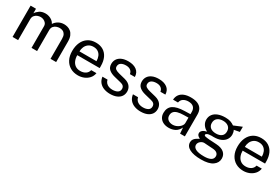

<svg xmlns="http://www.w3.org/2000/svg" viewBox="75 -1556 4016 2749"><g transform="rotate(30 2083.0 -181.0)"><path d="M76.5 0V-517H165.5V-442Q187 -476 224.5 -501.5Q262 -527 322 -527Q350 -527 379.2 -517.5Q408.5 -508 433 -489Q457.5 -470 471 -442.5Q495 -480.5 536 -503.8Q577 -527 628.5 -527Q655.5 -527 685 -518.8Q714.5 -510.5 739.8 -489.8Q765 -469 781 -432.2Q797 -395.5 797 -338V0H704V-329Q704 -376 689 -401.8Q674 -427.5 649.8 -438Q625.5 -448.5 598 -448.5Q574 -448.5 547 -439Q520 -429.5 501 -407Q482 -384.5 482 -345.5V0H390V-356Q390 -386.5 373.8 -407Q357.5 -427.5 333.2 -438Q309 -448.5 285 -448.5Q258.5 -448.5 231.8 -438Q205 -427.5 186.8 -404.8Q168.5 -382 168.5 -345.5V0Z M1160 10Q1088 10 1033 -21.5Q978 -53 947 -112Q916 -171 916 -253.5Q916 -335 944 -396.5Q972 -458 1025.2 -492.5Q1078.5 -527 1153.5 -527Q1226.5 -527 1277 -495.5Q1327.5 -464 1353.8 -406.8Q1380 -349.5 1380 -271V-237H1009.5Q1009.5 -188 1025.8 -148.2Q1042 -108.5 1075 -85Q1108 -61.5 1158.5 -61.5Q1208 -61.5 1243.8 -84.5Q1279.5 -107.5 1289.5 -151H1376.5Q1367.5 -98.5 1334.8 -62.5Q1302 -26.5 1256.2 -8.2Q1210.5 10 1160 10ZM1010 -299.5H1291Q1291 -344 1276 -379.8Q1261 -415.5 1230.2 -436.2Q1199.5 -457 1153 -457Q1104.5 -457 1072.5 -433.8Q1040.5 -410.5 1025 -374.2Q1009.5 -338 1010 -299.5Z M1690.5 10Q1636.5 10 1590.2 -6.8Q1544 -23.5 1513.5 -59.2Q1483 -95 1475.5 -150.5H1559.5Q1566 -120 1584.5 -99.8Q1603 -79.5 1630.2 -69.2Q1657.5 -59 1690 -59Q1742.5 -59 1774.5 -78.5Q1806.5 -98 1806.5 -138.5Q1806.5 -167 1789.8 -184.2Q1773 -201.5 1737.5 -209.5L1630.5 -236Q1568 -251 1530.8 -283Q1493.5 -315 1493 -372.5Q1493 -418 1515 -452.5Q1537 -487 1580.8 -507Q1624.5 -527 1690 -527Q1774.5 -527 1826 -489.2Q1877.5 -451.5 1880 -378.5H1798Q1793 -415.5 1765 -437.2Q1737 -459 1689 -459Q1640 -459 1608.8 -439.2Q1577.5 -419.5 1577.5 -378Q1577.5 -350.5 1599.8 -334.8Q1622 -319 1664.5 -308.5L1768.5 -282.5Q1804 -273 1827.5 -257.5Q1851 -242 1864.5 -223Q1878 -204 1883.8 -183.2Q1889.5 -162.5 1889.5 -143.5Q1889.5 -96 1866 -61.8Q1842.5 -27.5 1798 -8.8Q1753.5 10 1690.5 10Z M2195 10Q2141 10 2094.8 -6.8Q2048.5 -23.5 2018 -59.2Q1987.5 -95 1980 -150.5H2064Q2070.5 -120 2089 -99.8Q2107.5 -79.5 2134.8 -69.2Q2162 -59 2194.5 -59Q2247 -59 2279 -78.5Q2311 -98 2311 -138.5Q2311 -167 2294.2 -184.2Q2277.5 -201.5 2242 -209.5L2135 -236Q2072.5 -251 2035.2 -283Q1998 -315 1997.5 -372.5Q1997.5 -418 2019.5 -452.5Q2041.5 -487 2085.2 -507Q2129 -527 2194.5 -527Q2279 -527 2330.5 -489.2Q2382 -451.5 2384.5 -378.5H2302.5Q2297.5 -415.5 2269.5 -437.2Q2241.5 -459 2193.5 -459Q2144.5 -459 2113.2 -439.2Q2082 -419.5 2082 -378Q2082 -350.5 2104.2 -334.8Q2126.5 -319 2169 -308.5L2273 -282.5Q2308.5 -273 2332 -257.5Q2355.5 -242 2369 -223Q2382.5 -204 2388.2 -183.2Q2394 -162.5 2394 -143.5Q2394 -96 2370.5 -61.8Q2347 -27.5 2302.5 -8.8Q2258 10 2195 10Z M2661.5 10Q2611 10 2572.8 -7.8Q2534.5 -25.5 2512.8 -59Q2491 -92.5 2491 -140Q2491 -226 2551 -268Q2611 -310 2743.5 -313L2835.5 -315.5V-356Q2835.5 -403.5 2807 -431.2Q2778.5 -459 2719 -459Q2674.5 -458.5 2640.5 -438Q2606.5 -417.5 2597 -371H2515.5Q2518.5 -421.5 2543.8 -456.2Q2569 -491 2615 -509Q2661 -527 2723.5 -527Q2791 -527 2835.8 -508Q2880.5 -489 2902.8 -452Q2925 -415 2925 -361V0H2846L2839 -97Q2809.5 -36.5 2763.2 -13.2Q2717 10 2661.5 10ZM2689 -56.5Q2715.5 -56.5 2741.2 -66Q2767 -75.5 2788.2 -91.8Q2809.5 -108 2822.5 -128.2Q2835.5 -148.5 2835.5 -170V-258.5L2759 -257Q2699.5 -256 2660 -245Q2620.5 -234 2600.5 -210.5Q2580.5 -187 2580.5 -149Q2580.5 -105.5 2611 -81Q2641.5 -56.5 2689 -56.5Z M3288 171Q3166.5 171 3098.5 135.8Q3030.5 100.5 3030.5 35Q3030.5 7 3043.5 -12.8Q3056.5 -32.5 3074.5 -45.5Q3092.5 -58.5 3108 -66.2Q3123.5 -74 3128.5 -77.5Q3119.5 -82.5 3107 -90Q3094.5 -97.5 3084.8 -110Q3075 -122.5 3075 -142.5Q3075 -167 3098 -187.5Q3121 -208 3166.5 -218Q3121 -241 3095.5 -279Q3070 -317 3070 -361.5Q3070 -411.5 3097 -448.5Q3124 -485.5 3174.5 -505.2Q3225 -525 3295 -525Q3345.5 -525 3379.8 -513.2Q3414 -501.5 3443.5 -480Q3451.5 -483.5 3469 -490.8Q3486.5 -498 3507.2 -506.5Q3528 -515 3546.2 -522.8Q3564.5 -530.5 3575.5 -534.5L3575 -449L3484.5 -432Q3492.5 -416 3497 -397Q3501.5 -378 3501.5 -361.5Q3501.5 -316 3477.8 -279Q3454 -242 3406 -220Q3358 -198 3286 -198Q3280 -198 3270.8 -198.2Q3261.5 -198.5 3255 -199Q3202 -197.5 3182.2 -187.2Q3162.5 -177 3162.5 -164.5Q3162.5 -150 3185 -144.5Q3207.5 -139 3261 -135Q3280.5 -134 3309.2 -132.5Q3338 -131 3373.5 -128.5Q3454.5 -123.5 3498.5 -87Q3542.5 -50.5 3542.5 11.5Q3542.5 82 3479.8 126.5Q3417 171 3288 171ZM3304.5 111.5Q3376 111.5 3414.2 90Q3452.5 68.5 3452.5 25Q3452.5 -6 3429 -25.8Q3405.5 -45.5 3358 -48.5L3213 -58Q3193.5 -59 3172.5 -48.2Q3151.5 -37.5 3137 -18.5Q3122.5 0.5 3122.5 24.5Q3122.5 65.5 3167 88.5Q3211.5 111.5 3304.5 111.5ZM3289 -257.5Q3344.5 -257.5 3378.8 -283.5Q3413 -309.5 3413 -360.5Q3413 -413 3378.8 -440.5Q3344.5 -468 3289 -468Q3232 -468 3197.2 -440.2Q3162.5 -412.5 3162.5 -360.5Q3162.5 -311.5 3195.8 -284.5Q3229 -257.5 3289 -257.5Z M3894 10Q3822 10 3767 -21.5Q3712 -53 3681 -112Q3650 -171 3650 -253.5Q3650 -335 3678 -396.5Q3706 -458 3759.2 -492.5Q3812.5 -527 3887.5 -527Q3960.5 -527 4011 -495.5Q4061.5 -464 4087.8 -406.8Q4114 -349.5 4114 -271V-237H3743.5Q3743.5 -188 3759.8 -148.2Q3776 -108.5 3809 -85Q3842 -61.5 3892.5 -61.5Q3942 -61.5 3977.8 -84.5Q4013.5 -107.5 4023.5 -151H4110.5Q4101.5 -98.5 4068.8 -62.5Q4036 -26.5 3990.2 -8.2Q3944.5 10 3894 10ZM3744 -299.5H4025Q4025 -344 4010 -379.8Q3995 -415.5 3964.2 -436.2Q3933.5 -457 3887 -457Q3838.5 -457 3806.5 -433.8Q3774.5 -410.5 3759 -374.2Q3743.5 -338 3744 -299.5Z"/></g></svg>

Font: Public Sans Thin
Style: Regular
Weight: 400
Version: Version 2.001